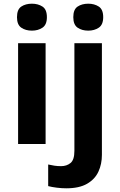

<svg xmlns="http://www.w3.org/2000/svg" viewBox="-20 -780 650 1040"><path d="M227 -546V0H78V-546ZM153 -760Q186 -760 210 -744.5Q234 -729 234 -686.8Q234 -646 210 -630Q186 -614 153 -614Q118.7 -614 95.4 -630Q72 -646 72 -686.8Q72 -729 95.4 -744.5Q118.7 -760 153 -760ZM339 240Q314 240 286.5 236.5Q259 233 241 228V111Q259 115 275 117.5Q291 120 311 120Q341 120 362 103Q383 86 383 37V-546H532V59Q532 109 513 150Q494 191 451.5 215.5Q409 240 339 240ZM377 -687Q377 -729 400.5 -744.5Q424 -760 458 -760Q491 -760 515 -744.5Q539 -729 539 -687Q539 -646 515 -630Q491 -614 458 -614Q424 -614 400.5 -630Q377 -646 377 -687Z"/></svg>

Font: Noto Sans Javanese
Style: Regular
Weight: 400
Designer: Monotype Design Team
Foundry: Monotype Imaging Inc.
Version: Version 2.004